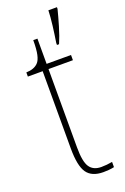

<svg xmlns="http://www.w3.org/2000/svg" viewBox="-149 -808 564 865"><g transform="rotate(-20 132.5 -375.0)"><path d="M189 10Q134 10 110.5 -23.5Q87 -57 87 -141V-511H16V-531Q54 -532 73 -552Q84 -563 89.5 -588Q95 -613 95 -657H115V-536H232V-511H115V-135Q115 -67 132.5 -41Q150 -15 188 -15Q214 -15 241 -20V5Q227 8 214 9Q201 10 189 10ZM188 -610Q194 -647 199 -687.5Q204 -728 205 -760H246V-752Q238 -720 225 -676Q212 -632 198 -600H188Z"/></g></svg>

Font: Noto Serif Hebrew SemiCondensed Thin
Style: Regular
Weight: 100
Width: 4
Designer: Monotype Design Team
Foundry: Monotype Imaging Inc.
Version: Version 2.004; ttfautohint (v1.8.4.7-5d5b)